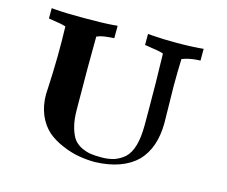

<svg xmlns="http://www.w3.org/2000/svg" viewBox="-92 -738 1044 882"><g transform="rotate(15 430.5 -297.0)"><path d="M556.8 -46.3C542.3 -33.8 526.3 -24.5 508.7 -18.4C490.9 -12.8 471.2 -10 449.4 -9.9C427.7 -9.9 410.1 -10.9 396.7 -12.9C383.4 -14.9 368.9 -19.5 353.2 -26.7C339.4 -33.4 327.5 -42.5 317.6 -54.1C308.1 -66.1 299.9 -83.9 293 -107.5C286.1 -131.1 282.6 -159.8 282.5 -193.4L281.4 -393.7C281.4 -449.7 281.7 -498.5 282.3 -539.9C285.4 -541.4 291.2 -543.5 299.7 -546.1C308.2 -548.8 323.3 -551 344.9 -552.8L364.3 -554.3V-613.2L341.1 -611.2C310.5 -608.7 264.9 -607.5 204.3 -607.5C146.7 -607.5 102.6 -608.7 72 -611.3L50.8 -613.1V-563.9L106.8 -554.9C117.1 -552.9 125.8 -550.6 133.1 -548C136.1 -453.8 134.9 -356.3 129.5 -255.3C128.5 -237.4 128 -226.8 127.9 -223.6C128 -188 134.2 -155.6 146.4 -126.4C158.7 -98 175.2 -74.6 195.7 -56.1C216.1 -38.8 240.2 -24.3 268.1 -12.6C294.8 -1.1 321 7 346.7 11.5C372.3 16.1 398.5 18.4 425.2 18.6L425.6 18.5C511.8 15.7 577.8 -8 623.6 -52.6C665.8 -96.8 687.1 -158.3 687.5 -237.1V-237.4L684.6 -412.9C684.6 -462.1 685.4 -504.9 686.9 -541.4C708 -549.7 730.8 -554.6 755.2 -556.3L773.4 -557.4V-613.2L752.1 -611.2C724.2 -608.7 689.6 -607.5 648.4 -607.5C603.9 -607.5 565.1 -608.7 531.9 -611.3L508.8 -613.1V-560.7L569.8 -551.1C580.9 -549 590.4 -546.6 598.3 -543.8C601 -450.2 602.3 -359.8 602.3 -272.5V-202.1C602.1 -126.2 587 -74.3 556.8 -46.3Z"/></g></svg>

Font: Bentham
Style: Bold
Weight: 700
Version: Version 002.001